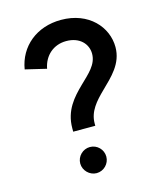

<svg xmlns="http://www.w3.org/2000/svg" viewBox="-113 -840 781 924"><g transform="rotate(-15 277.5 -378.5)"><path d="M196 -239V-222H306V-234C306 -293 345 -336 387 -377C440 -429 498 -480 498 -563C498 -663 416 -757 278 -757C156 -757 66 -682 48 -572L153 -547C165 -611 213 -652 276 -652C343 -652 381 -610 381 -561C381 -507 338 -472 294 -429C246 -382 196 -328 196 -239ZM189 -65C189 -30 219 0 254 0C290 0 319 -30 319 -65C319 -101 290 -130 254 -130C219 -130 189 -101 189 -65Z"/></g></svg>

Font: Mluvka SemiBold
Style: Regular
Weight: 600
Designer: Modified by Jiří Krblich, Original typeface by Gumpita Rahayu
Foundry: Gumpita Rahayu & Jiří Krblich
Version: Version 2.000;Glyphs 3.1.1 (3134)